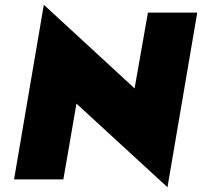

<svg xmlns="http://www.w3.org/2000/svg" viewBox="-20 -753 848 806"><path d="M601 -700 545 -382 164 -733 39 0H246L301 -318L683 33L808 -700Z"/></svg>

Font: Jost Black
Style: Italic
Weight: 900
Italic angle: -5°
Version: Version 3.710